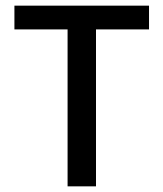

<svg xmlns="http://www.w3.org/2000/svg" viewBox="-20 -659 578 679"><path d="M219 0V-621.5H319.5V0ZM31 -555V-639H507V-555Z"/></svg>

Font: Anek Gujarati Medium
Style: Regular
Weight: 500
Designer: Mrunmayee Ghaisas (Gujarati), Yesha Goshar (Latin)
Foundry: Ek Type
Version: Version 1.003